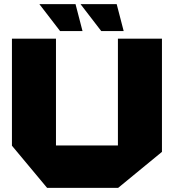

<svg xmlns="http://www.w3.org/2000/svg" viewBox="-20 -913 837 933"><path d="M209 0 38 -205V-725H252V-206H553V-725H767V-175L554 0ZM272 -762 172 -892V-893H347L381 -762ZM472 -762 372 -892V-893H547L581 -762Z"/></svg>

Font: Foldit Thin ExtraBold
Style: Regular
Weight: 800
Version: Version 1.003